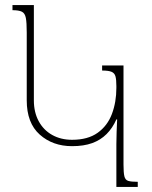

<svg xmlns="http://www.w3.org/2000/svg" viewBox="-20 -734 595 754"><path d="M437 0V-168Q437 -192 438 -216.5Q439 -241 440 -265H437Q422 -231 398.5 -207.5Q375 -184 342 -172Q309 -160 263 -160Q187 -160 136 -205.5Q85 -251 85 -340V-606Q85 -645 81.5 -663.5Q78 -682 66 -688Q54 -694 29 -694V-714H113V-340Q113 -293 132 -258Q151 -223 185 -204Q219 -185 263 -185Q325 -185 363.5 -212.5Q402 -240 419.5 -286.5Q437 -333 437 -389V-396Q437 -421 433.5 -434Q430 -447 418 -452Q406 -457 381 -457V-477H465V-88Q465 -56 468.5 -41.5Q472 -27 484 -23.5Q496 -20 521 -20V0Z"/></svg>

Font: Noto Serif Armenian Thin
Style: Regular
Weight: 250
Version: Version 2.007